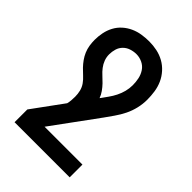

<svg xmlns="http://www.w3.org/2000/svg" viewBox="-218 -624 936 936"><g transform="rotate(45 250.0 -156.5)"><path d="M440 215H60V127L176 -32Q179 -44 180 -56.5Q181 -69 181 -82Q181 -101 176.5 -119.5Q172 -138 161 -153.5Q150 -169 135.5 -182Q121 -195 108 -208.5Q95 -222 84 -237.5Q73 -253 65.5 -270.5Q58 -288 55 -307Q52 -326 52 -345Q52 -370 57 -395Q62 -420 74 -442.5Q86 -465 105 -482Q124 -499 147 -509.5Q170 -520 195.5 -524Q221 -528 246 -528Q273 -528 299.5 -522.5Q326 -517 349.5 -504Q373 -491 391.5 -470.5Q410 -450 421 -425.5Q432 -401 436 -374Q440 -347 440 -320Q440 -290 433 -260.5Q426 -231 413 -204.5Q400 -178 382.5 -153Q365 -128 348 -104L346 -102Q345 -101 345 -100L179 127H440ZM270 -161Q283 -179 296 -197Q309 -215 319 -235Q329 -255 334.5 -276.5Q340 -298 340 -320Q340 -342 335.5 -363.5Q331 -385 319 -403Q307 -421 287 -430.5Q267 -440 246 -440Q227 -440 208.5 -434Q190 -428 176.5 -414.5Q163 -401 157.5 -382.5Q152 -364 152 -345Q152 -326 158.5 -308.5Q165 -291 176.5 -276Q188 -261 202 -248.5Q216 -236 229 -222.5Q242 -209 253 -193.5Q264 -178 270 -161Z"/></g></svg>

Font: Iosevka Term Curly Semibold
Style: Regular
Weight: 600
Designer: Belleve Invis
Foundry: Belleve Invis
Version: Version 32.3.0